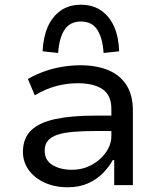

<svg xmlns="http://www.w3.org/2000/svg" viewBox="-20 -783 676 812"><path d="M266 9Q212 9 169 -10.5Q126 -30 101.5 -64Q77 -98 77 -141Q77 -198 111.5 -231.5Q146 -265 214 -279.5Q282 -294 382 -294H466V-229H388Q332 -229 290.5 -225.5Q249 -222 222.5 -213Q196 -204 182.5 -188Q169 -172 169 -146Q169 -105 202 -85Q235 -65 284 -65Q329 -65 366.5 -85Q404 -105 427.5 -138Q451 -171 451 -209V-322Q451 -380 414 -405.5Q377 -431 309 -431Q264 -431 219.5 -419.5Q175 -408 127 -380L98 -449Q131 -468 167.5 -481Q204 -494 243 -500.5Q282 -507 321 -507Q386 -507 436 -487Q486 -467 514 -424.5Q542 -382 542 -314V0H463V-106H457Q441 -77 415 -50.5Q389 -24 352 -7.5Q315 9 266 9ZM226 -559 160 -566Q163 -626 182 -669.5Q201 -713 236.5 -738Q272 -763 322 -763Q373 -763 408.5 -738Q444 -713 463 -669.5Q482 -626 484 -566L418 -559Q414 -622 391.5 -657Q369 -692 322 -692Q276 -692 253 -657Q230 -622 226 -559Z"/></svg>

Font: Nunito Sans 6pt
Style: Regular
Weight: 400
Version: Version 3.101;gftools[0.9.27]